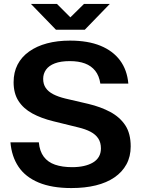

<svg xmlns="http://www.w3.org/2000/svg" viewBox="-20 -944 718 974"><path d="M342 10Q243 10 176 -18Q109 -46 74 -98Q39 -150 33 -222H177Q181 -177 202 -149Q223 -121 259.5 -108.5Q296 -96 346 -96Q379 -96 405.5 -102Q432 -108 451.5 -119.5Q471 -131 481.5 -149Q492 -167 492 -191Q492 -221 478.5 -241.5Q465 -262 439.5 -275.5Q414 -289 376 -298L250 -329Q189 -344 144 -368.5Q99 -393 74 -431.5Q49 -470 49 -527Q49 -577 69 -616Q89 -655 127.5 -682.5Q166 -710 218.5 -724Q271 -738 335 -738Q426 -738 489.5 -712Q553 -686 589 -637.5Q625 -589 631 -520H489Q483 -560 463 -585Q443 -610 411 -622Q379 -634 334 -634Q288 -634 258 -622.5Q228 -611 213.5 -590.5Q199 -570 199 -544Q199 -517 212 -498Q225 -479 250 -466Q275 -453 312 -444L428 -417Q491 -402 539.5 -376Q588 -350 615.5 -308.5Q643 -267 643 -201Q643 -150 621.5 -110.5Q600 -71 560.5 -44Q521 -17 466 -3.5Q411 10 342 10ZM264 -793 137 -924H269L337 -856L406 -924H537L410 -793Z"/></svg>

Font: Hubot Sans SemiBold
Style: Regular
Weight: 600
Designer: Deni Anggara
Foundry: GitHub, Inc., Subsidiary of Microsoft Corporation
Version: Version 2.000